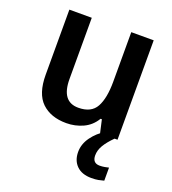

<svg xmlns="http://www.w3.org/2000/svg" viewBox="-139 -646 881 982"><g transform="rotate(20 301.0 -155.5)"><path d="M529 -541H407V-272Q407 -181 380.5 -133Q354 -85 284 -85Q192 -85 192 -208V-541H70V-187Q70 -84 119 -37Q168 10 253 10Q301 10 343.5 -9.5Q386 -29 411 -71H418L434 0H529ZM449 114Q449 86 465 59Q481 32 513 0L457 -16Q417 7 389 45.5Q361 84 361 127Q361 174 389.5 202Q418 230 470 230Q492 230 507.5 227Q523 224 537 220V149Q529 151 515.5 153.5Q502 156 488 156Q449 156 449 114Z"/></g></svg>

Font: Noto Sans Display Medium
Style: Regular
Weight: 500
Designer: Monotype Design Team
Foundry: Monotype Imaging Inc.
Version: Version 1.900